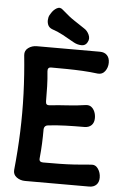

<svg xmlns="http://www.w3.org/2000/svg" viewBox="-59 -915 616 961"><g transform="rotate(5 249.0 -434.0)"><path d="M470 -621Q470 -597 456.5 -578.5Q443 -560 420 -562Q381 -567 342.5 -569Q304 -571 264.5 -571.5Q225 -572 185 -572Q175 -572 171 -566.5Q167 -561 168 -551Q172 -514 173 -475.5Q174 -437 174 -401Q174 -390 179 -386Q184 -382 194 -383Q239 -388 283.5 -390.5Q328 -393 374 -400Q391 -402 402 -393.5Q413 -385 419 -370.5Q425 -356 425 -339Q425 -316 412 -303Q399 -290 376 -290Q328 -290 282.5 -288.5Q237 -287 194 -282Q185 -281 180 -276Q175 -271 174 -262Q174 -225 172.5 -189Q171 -153 167 -114Q166 -104 171 -99.5Q176 -95 186 -95Q228 -95 267 -95.5Q306 -96 345 -98.5Q384 -101 425 -105Q448 -108 461.5 -88.5Q475 -69 475 -44Q475 -21 462 -8Q449 5 426 5H104Q80 5 61.5 -8.5Q43 -22 45 -45Q55 -143 58.5 -238Q62 -333 58.5 -428.5Q55 -524 45 -622Q43 -645 61.5 -658.5Q80 -672 104 -672H421Q444 -672 457 -658.5Q470 -645 470 -621ZM331 -782Q348 -772 357 -752Q366 -732 356 -715L355 -713Q346 -696 325.5 -696.5Q305 -697 287 -707Q258 -724 229 -739.5Q200 -755 172 -764Q158 -770 152.5 -781.5Q147 -793 147.5 -807.5Q148 -822 154 -833L159 -841Q170 -860 187 -869.5Q204 -879 219 -864Q255 -832 279 -816.5Q303 -801 331 -782Z"/></g></svg>

Font: Winky Sans Medium
Style: Regular
Weight: 500
Designer: Simon Atzbach
Foundry: typofactur
Version: Version 1.205